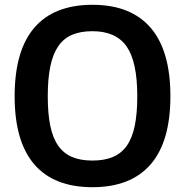

<svg xmlns="http://www.w3.org/2000/svg" viewBox="-20 -770 771 800"><path d="M365 10Q205 10 123 -85Q41 -180 41 -369Q41 -559 123 -654.5Q205 -750 365 -750Q525 -750 607.5 -654.5Q690 -559 690 -369Q690 -180 607.5 -85Q525 10 365 10ZM365 -101Q415 -101 450.5 -116Q486 -131 508.5 -163Q531 -195 541.5 -246Q552 -297 552 -369Q552 -513 507.5 -576.5Q463 -640 365 -640Q316 -640 280.5 -625Q245 -610 222.5 -577Q200 -544 189.5 -492.5Q179 -441 179 -369Q179 -297 189.5 -246Q200 -195 222.5 -163Q245 -131 280 -116Q315 -101 365 -101Z"/></svg>

Font: Encode Sans Narrow
Style: SemiBold
Weight: 600
Designer: Pablo Impallari, Andres Torresi
Foundry: Pablo Impallari, Andres Torresi
Version: Version 1.000; ttfautohint (v1.00) -l 8 -r 50 -G 200 -x 14 -